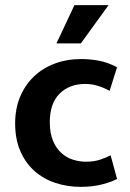

<svg xmlns="http://www.w3.org/2000/svg" viewBox="-20 -717 506 748"><path d="M315 -87Q347 -87 371.5 -95.5Q396 -104 411 -112L436 -20Q417 -9 379 1Q341 11 295 11Q241 11 194 -5Q147 -21 112.5 -52.5Q78 -84 58.5 -130Q39 -176 39 -237Q39 -293 58 -339Q77 -385 111 -418Q145 -451 192.5 -469Q240 -487 297 -487Q328 -487 363 -481Q398 -475 436 -455L407 -363Q386 -375 361.5 -382.5Q337 -390 312 -390Q250 -390 212 -352Q174 -314 174 -241Q174 -198 186.5 -168.5Q199 -139 219 -121Q239 -103 264 -95Q289 -87 315 -87ZM295 -548H200L270 -697H403Z"/></svg>

Font: Mukta Mahee
Style: Bold
Weight: 700
Designer: Shuchita Grover, Noopur Datye, Girish Dalvi, Yashodeep Gholap
Foundry: Ek Type
Version: Version 2.538;PS 1.000;hotconv 16.6.51;makeotf.lib2.5.65220;